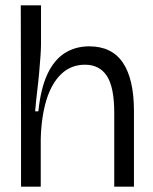

<svg xmlns="http://www.w3.org/2000/svg" viewBox="-20 -701 575 721"><path d="M59 0V-240L58 -681H134V-535Q134 -517 132 -489.5Q130 -462 127 -428Q124 -394 119.5 -357Q115 -320 112 -283H124Q133 -369 158 -422.5Q183 -476 223 -501.5Q263 -527 315 -527Q400 -527 441.5 -465.5Q483 -404 483 -284V0H409V-278Q409 -373 381.5 -415.5Q354 -458 299 -458Q247 -458 210.5 -423.5Q174 -389 154.5 -326Q135 -263 133 -177V0Z"/></svg>

Font: Bricolage Grotesque 72pt Light
Style: Regular
Weight: 300
Designer: Mathieu Triay
Foundry: Atelier Triay
Version: Version 1.001;gftools[0.9.33.dev8+g029e19f]